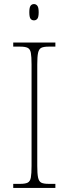

<svg xmlns="http://www.w3.org/2000/svg" viewBox="-20 -923 339 943"><path d="M45 0V-20H79Q104 -20 116 -26Q128 -32 131.5 -51Q135 -70 135 -108V-606Q135 -645 131.5 -663.5Q128 -682 116 -688Q104 -694 79 -694H45V-714H252V-694H219Q194 -694 182.5 -688Q171 -682 167 -663.5Q163 -645 163 -606V-108Q163 -70 167 -51Q171 -32 182.5 -26Q194 -20 219 -20H252V0ZM147 -823Q136 -823 130 -831Q124 -839 124 -863Q124 -886 130 -894.5Q136 -903 147 -903Q157 -903 163.5 -894.5Q170 -886 170 -863Q170 -839 163.5 -831Q157 -823 147 -823Z"/></svg>

Font: Noto Serif Lao SemiCondensed Thin
Style: Regular
Weight: 100
Width: 4
Designer: Monotype Design Team
Foundry: Monotype Imaging Inc.
Version: Version 2.003; ttfautohint (v1.8.4.7-5d5b)